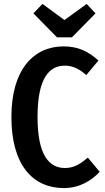

<svg xmlns="http://www.w3.org/2000/svg" viewBox="-20 -942 536 977"><path d="M421 -922 308 -840 196 -922 150 -874 270 -752H346L466 -874ZM304 -706C152 -706 38 -589 38 -347C38 -102 147 15 305 15C386 15 449 -25 487 -68L427 -140C394 -112 360 -87 311 -87C228 -87 171 -155 171 -347C171 -544 230 -608 310 -608C350 -608 384 -591 419 -560L481 -634C431 -679 379 -706 304 -706Z"/></svg>

Font: Fira Sans Condensed Medium
Style: Regular
Weight: 500
Width: 3
Designer: Carrois Corporate & Edenspiekermann AG
Foundry: Carrois Corporate GbR & Edenspiekermann AG
Version: Version 4.202;PS 004.202;hotconv 1.0.88;makeotf.lib2.5.64775